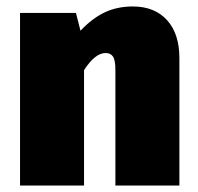

<svg xmlns="http://www.w3.org/2000/svg" viewBox="-20 -574 612 594"><path d="M535 -394V0H337V-358Q337 -388 329.5 -399Q322 -410 307 -410Q274 -410 240 -357V0H42V-534H215L229 -479Q266 -518 304.5 -536Q343 -554 391 -554Q458 -554 496.5 -512Q535 -470 535 -394Z"/></svg>

Font: Fira Sans Black
Style: Regular
Weight: 900
Designer: Carrois Corporate & Edenspiekermann AG
Foundry: Carrois Corporate GbR & Edenspiekermann AG
Version: Version 4.203